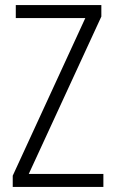

<svg xmlns="http://www.w3.org/2000/svg" viewBox="-20 -785 452 754"><path d="M386 -51H30V-95L315 -714H42V-765H378V-720L93 -102H386Z"/></svg>

Font: Noto Sans Tamil UI Condensed Light
Style: Regular
Weight: 300
Width: 3
Designer: Jelle Bosma - Monotype Design Team
Foundry: Monotype Imaging Inc.
Version: Version 2.004; ttfautohint (v1.8.4.7-5d5b)